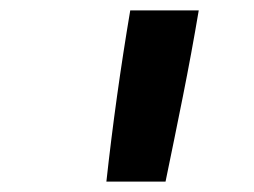

<svg xmlns="http://www.w3.org/2000/svg" viewBox="-20 -792 490 370"><path d="M185 -442Q194 -524 205.5 -606.5Q217 -689 231 -772H363Q349 -689 332.5 -606.5Q316 -524 299 -442Z"/></svg>

Font: Iosevka Aile
Style: Bold Italic
Weight: 700
Italic angle: -9°
Designer: Belleve Invis
Foundry: Belleve Invis
Version: Version 28.0.1; ttfautohint (v1.8.4)